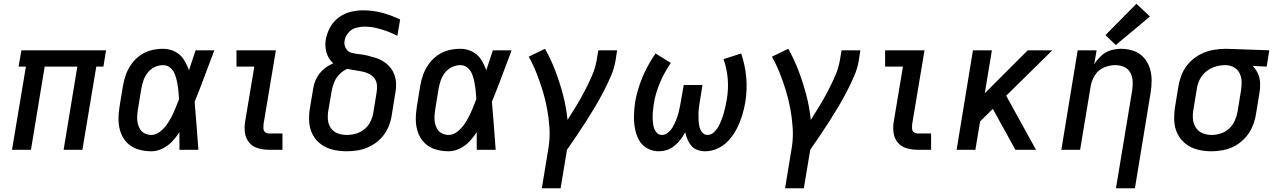

<svg xmlns="http://www.w3.org/2000/svg" viewBox="-20 -798 6808 1023"><path d="M44 0H145L218 -443H392L319 0H419L493 -443H531L545 -530H94L79 -443H118Z M786 8Q816 8 845 -6Q874 -20 896 -43Q918 -66 936 -93Q936 -47 936 0H1037Q1032 -64 1027.5 -128Q1023 -192 1017 -256Q1045 -324 1070.5 -393Q1096 -462 1122 -530H1022Q1004 -477 987 -424Q976 -454 959 -481Q942 -508 912.5 -523Q883 -538 849 -538Q818 -538 787 -530.5Q756 -523 728.5 -504Q701 -485 681.5 -458Q662 -431 651 -401Q640 -371 635 -340L617 -230Q611 -194 611.5 -158.5Q612 -123 623.5 -91Q635 -59 659 -35.5Q683 -12 716.5 -2Q750 8 786 8ZM786 -79Q768 -79 751.5 -87Q735 -95 726 -110Q717 -125 713.5 -142.5Q710 -160 711 -178.5Q712 -197 715 -216L733 -326Q737 -348 744.5 -370Q752 -392 767.5 -411.5Q783 -431 805 -441Q827 -451 849 -451Q872 -451 888.5 -436Q905 -421 912.5 -400.5Q920 -380 924 -358.5Q928 -337 930.5 -314.5Q933 -292 934 -270Q925 -246 915.5 -223Q906 -200 894.5 -177Q883 -154 868 -133Q853 -112 831.5 -95.5Q810 -79 786 -79Z M1412 0H1485V-87H1412Q1400 -87 1392 -94.5Q1384 -102 1383.5 -113.5Q1383 -125 1384 -136L1450 -530H1240V-443H1335L1286 -150Q1281 -120 1285 -90.5Q1289 -61 1307 -39Q1325 -17 1353.5 -8.5Q1382 0 1412 0Z M1828 8Q1860 8 1892.5 2Q1925 -4 1956 -20.5Q1987 -37 2011 -62.5Q2035 -88 2048.5 -119Q2062 -150 2067 -183L2084 -288Q2088 -310 2090 -332Q2092 -354 2088 -375.5Q2084 -397 2074.5 -415.5Q2065 -434 2050.5 -448.5Q2036 -463 2018.5 -473.5Q2001 -484 1980.5 -490Q1960 -496 1939.5 -501.5Q1919 -507 1897 -509Q1875 -511 1854 -516.5Q1833 -522 1822.5 -541Q1812 -560 1816 -582Q1820 -605 1836.5 -624Q1853 -643 1876 -649.5Q1899 -656 1922 -656Q1954 -656 1984 -649Q2014 -642 2042.5 -631.5Q2071 -621 2097 -607L2112 -694Q2067 -716 2017.5 -729.5Q1968 -743 1915 -743Q1882 -743 1848.5 -735Q1815 -727 1785.5 -705.5Q1756 -684 1739 -652.5Q1722 -621 1716 -588Q1712 -564 1715 -540Q1718 -516 1728.5 -495.5Q1739 -475 1756 -461Q1728 -449 1704.5 -429Q1681 -409 1667 -382Q1653 -355 1649 -327L1631 -221Q1625 -184 1627.5 -147.5Q1630 -111 1646.5 -80Q1663 -49 1691.5 -28.5Q1720 -8 1755.5 0Q1791 8 1828 8ZM1828 -79Q1803 -79 1780.5 -87Q1758 -95 1744 -114Q1730 -133 1727.5 -157.5Q1725 -182 1729 -207L1747 -312Q1751 -336 1760.5 -359.5Q1770 -383 1788.5 -402Q1807 -421 1830 -431Q1850 -427 1870 -424Q1890 -421 1909.5 -417Q1929 -413 1946.5 -404.5Q1964 -396 1975.5 -380Q1987 -364 1988.5 -343.5Q1990 -323 1986 -302L1969 -197Q1965 -173 1953.5 -149.5Q1942 -126 1921.5 -109.5Q1901 -93 1876.5 -86Q1852 -79 1828 -79Z M2370 8Q2400 8 2429 -6Q2458 -20 2480 -43Q2502 -66 2520 -93Q2520 -47 2520 0H2621Q2616 -64 2611.5 -128Q2607 -192 2601 -256Q2629 -324 2654.5 -393Q2680 -462 2706 -530H2606Q2588 -477 2571 -424Q2560 -454 2543 -481Q2526 -508 2496.5 -523Q2467 -538 2433 -538Q2402 -538 2371 -530.5Q2340 -523 2312.5 -504Q2285 -485 2265.5 -458Q2246 -431 2235 -401Q2224 -371 2219 -340L2201 -230Q2195 -194 2195.5 -158.5Q2196 -123 2207.5 -91Q2219 -59 2243 -35.5Q2267 -12 2300.5 -2Q2334 8 2370 8ZM2370 -79Q2352 -79 2335.5 -87Q2319 -95 2310 -110Q2301 -125 2297.5 -142.5Q2294 -160 2295 -178.5Q2296 -197 2299 -216L2317 -326Q2321 -348 2328.5 -370Q2336 -392 2351.5 -411.5Q2367 -431 2389 -441Q2411 -451 2433 -451Q2456 -451 2472.5 -436Q2489 -421 2496.5 -400.5Q2504 -380 2508 -358.5Q2512 -337 2514.5 -314.5Q2517 -292 2518 -270Q2509 -246 2499.5 -223Q2490 -200 2478.5 -177Q2467 -154 2452 -133Q2437 -112 2415.5 -95.5Q2394 -79 2370 -79Z M2867 205H2967L3001 0Q3027 -38 3053 -76Q3079 -114 3103.5 -152.5Q3128 -191 3151.5 -230.5Q3175 -270 3196 -310.5Q3217 -351 3235 -392.5Q3253 -434 3260 -477L3268 -530H3168L3159 -477Q3152 -435 3134 -394Q3116 -353 3095.5 -313.5Q3075 -274 3051.5 -235.5Q3028 -197 3004 -159Q2997 -227 2980 -292Q2963 -357 2939.5 -419Q2916 -481 2884 -538L2797 -496Q2821 -453 2839 -407.5Q2857 -362 2871.5 -314.5Q2886 -267 2895 -218Q2904 -169 2907.5 -117.5Q2911 -66 2903 -14Z M3490 8Q3512 8 3533.5 1Q3555 -6 3573.5 -21Q3592 -36 3606 -54.5Q3620 -73 3631 -93Q3635 -74 3643 -55Q3651 -36 3664 -21Q3677 -6 3696.5 1Q3716 8 3737 8Q3773 8 3807 -8.5Q3841 -25 3866 -54Q3891 -83 3907.5 -116Q3924 -149 3934.5 -183.5Q3945 -218 3951 -253Q3962 -321 3956 -386.5Q3950 -452 3929 -513L3835 -483Q3853 -433 3857.5 -377.5Q3862 -322 3852 -266Q3849 -248 3845 -230Q3841 -212 3836 -194Q3831 -176 3824 -158.5Q3817 -141 3808 -124Q3799 -107 3783.5 -93Q3768 -79 3750 -79Q3732 -79 3721 -93Q3710 -107 3706.5 -124Q3703 -141 3702 -158.5Q3701 -176 3701.5 -193.5Q3702 -211 3704.5 -229Q3707 -247 3710 -265L3723 -345H3623L3609 -265Q3606 -247 3602.5 -229Q3599 -211 3594 -193Q3589 -175 3582 -157.5Q3575 -140 3565.5 -123Q3556 -106 3540.5 -92.5Q3525 -79 3507 -79Q3488 -79 3476.5 -94Q3465 -109 3461.5 -127.5Q3458 -146 3457.5 -164.5Q3457 -183 3458.5 -202.5Q3460 -222 3463 -241Q3469 -280 3481.5 -318Q3494 -356 3512.5 -392.5Q3531 -429 3554 -463L3473 -513Q3445 -473 3423.5 -430.5Q3402 -388 3387 -343.5Q3372 -299 3364 -254Q3359 -219 3358 -184.5Q3357 -150 3362.5 -117Q3368 -84 3383 -54.5Q3398 -25 3427 -8.5Q3456 8 3490 8Z M4163 205H4263L4297 0Q4323 -38 4349 -76Q4375 -114 4399.5 -152.5Q4424 -191 4447.5 -230.5Q4471 -270 4492 -310.5Q4513 -351 4531 -392.5Q4549 -434 4556 -477L4564 -530H4464L4455 -477Q4448 -435 4430 -394Q4412 -353 4391.5 -313.5Q4371 -274 4347.5 -235.5Q4324 -197 4300 -159Q4293 -227 4276 -292Q4259 -357 4235.5 -419Q4212 -481 4180 -538L4093 -496Q4117 -453 4135 -407.5Q4153 -362 4167.5 -314.5Q4182 -267 4191 -218Q4200 -169 4203.5 -117.5Q4207 -66 4199 -14Z M4868 0H4941V-87H4868Q4856 -87 4848 -94.5Q4840 -102 4839.5 -113.5Q4839 -125 4840 -136L4906 -530H4696V-443H4791L4742 -150Q4737 -120 4741 -90.5Q4745 -61 4763 -39Q4781 -17 4809.5 -8.5Q4838 0 4868 0Z M5077 0H5177L5202 -151L5270 -218L5390 0H5500L5341 -288L5587 -530H5456L5227 -301L5265 -530H5164Z M5926 205H6027L6110 -300Q6116 -335 6116 -369.5Q6116 -404 6106 -435.5Q6096 -467 6074 -491.5Q6052 -516 6020 -527Q5988 -538 5954 -538Q5926 -538 5898.5 -530Q5871 -522 5848.5 -501.5Q5826 -481 5810 -456L5823 -530H5722L5635 0H5735L5791 -337Q5796 -368 5813.5 -396.5Q5831 -425 5861.5 -438Q5892 -451 5922 -451Q5948 -451 5970 -441Q5992 -431 6003 -410Q6014 -389 6015 -364Q6016 -339 6012 -314ZM5925 -558 6107 -710 6035 -778 5870 -611Z M6434 8Q6466 8 6499.5 1.5Q6533 -5 6563.5 -22.5Q6594 -40 6617.5 -67Q6641 -94 6654 -126Q6667 -158 6672 -190L6690 -300Q6695 -327 6694 -354.5Q6693 -382 6682.5 -405.5Q6672 -429 6654 -447L6729 -443L6743 -530L6514 -538H6513Q6479 -538 6444.5 -532Q6410 -526 6377.5 -509.5Q6345 -493 6319 -466.5Q6293 -440 6279 -407Q6265 -374 6259 -340L6241 -230Q6235 -192 6236.5 -155Q6238 -118 6253.5 -86Q6269 -54 6297 -32Q6325 -10 6361 -1Q6397 8 6434 8ZM6436 -79Q6410 -79 6387 -88.5Q6364 -98 6351 -119Q6338 -140 6336 -165Q6334 -190 6339 -216L6357 -326Q6361 -352 6373.5 -376.5Q6386 -401 6408.5 -418.5Q6431 -436 6457 -443.5Q6483 -451 6509 -451Q6533 -451 6553.5 -440Q6574 -429 6584.5 -408Q6595 -387 6595.5 -363Q6596 -339 6592 -314L6574 -204Q6570 -180 6559.5 -156Q6549 -132 6529.5 -113.5Q6510 -95 6485 -87Q6460 -79 6436 -79Z"/></svg>

Font: Iosevka Sparkle Medium
Style: Italic
Weight: 500
Italic angle: -9°
Designer: Belleve Invis
Foundry: Belleve Invis
Version: Version 4.5.0; ttfautohint (v1.8.3)